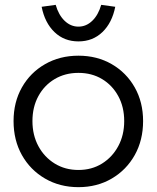

<svg xmlns="http://www.w3.org/2000/svg" viewBox="-20 -763 647 793"><path d="M304 10Q227 10 166 -25.5Q105 -61 70.5 -122.5Q36 -184 36 -263Q36 -341 70.5 -402Q105 -463 166 -498Q227 -533 304 -533Q381 -533 441.5 -498Q502 -463 536.5 -402Q571 -341 571 -263Q571 -184 536.5 -122.5Q502 -61 441.5 -25.5Q381 10 304 10ZM304 -61Q359 -61 401.5 -87.5Q444 -114 468.5 -159.5Q493 -205 493 -263Q493 -321 468.5 -366Q444 -411 401.5 -436.5Q359 -462 304 -462Q249 -462 206 -436.5Q163 -411 138.5 -366Q114 -321 114 -263Q114 -205 138.5 -159.5Q163 -114 206 -87.5Q249 -61 304 -61ZM304 -592Q245 -592 205 -630.5Q165 -669 152 -735L210 -743Q222 -701 247 -677Q272 -653 304 -653Q336 -653 361 -677Q386 -701 398 -743L456 -735Q443 -669 403 -630.5Q363 -592 304 -592Z"/></svg>

Font: Lexend Light
Style: Regular
Weight: 300
Designer: Bonnie Shaver-Troup, Thomas Jockin
Foundry: Lexend
Version: Version 1.007; ttfautohint (v1.8.3)